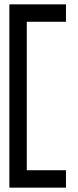

<svg xmlns="http://www.w3.org/2000/svg" viewBox="-20 -718 360 882"><path d="M243 -698H283V-618H243H103V64H243H283V144H243H63H23V104V-658V-698H63Z"/></svg>

Font: Nordica Plus
Style: NordicaClassicLtExt
Weight: 300
Version: Version 1.01